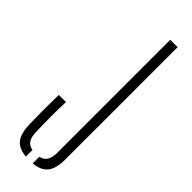

<svg xmlns="http://www.w3.org/2000/svg" viewBox="-269 -816 837 837"><g transform="rotate(45 149.0 -397.5)"><path d="M162 5V-36Q205 -44 205 -103V-800H250.5V-108.5Q250.5 -53 230 -26.2Q209.5 0.5 162 5ZM120 5Q72.5 1 52.5 -26Q32.5 -53 31.5 -108.5Q29 -197.5 31.5 -286.5H75.5Q72 -194.5 75.5 -103Q76 -72.5 86.2 -56.2Q96.5 -40 120 -35.5Z"/></g></svg>

Font: Big Shoulders Stencil Display Light
Style: Regular
Weight: 300
Designer: Patric King
Foundry: XO Type Co
Version: Version 1.000